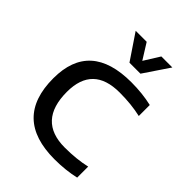

<svg xmlns="http://www.w3.org/2000/svg" viewBox="-202 -801 904 904"><g transform="rotate(45 250.0 -349.0)"><path d="M459 -14.6Q395.5 0 322.3 0Q48.8 0 48.8 -266.1Q48.8 -512.7 322.3 -512.7Q395.5 -512.7 459 -498V-424.8Q395.5 -439.5 317.4 -439.5Q139.2 -439.5 139.2 -266.1Q139.2 -73.2 317.4 -73.2Q395.5 -73.2 459 -87.9ZM165 -698.2H238.3L287.1 -620.1L335.9 -698.2H409.2L323.7 -571.3H250.5Z"/></g></svg>

Font: Voltera
Style: Regular
Weight: 400
Designer: Bernd Montag
Version: Version 1.301